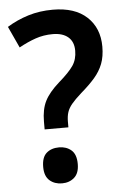

<svg xmlns="http://www.w3.org/2000/svg" viewBox="-53 -763 526 813"><g transform="rotate(-5 210.0 -356.0)"><path d="M124 -255Q124 -307 141.5 -342Q159 -377 202 -415Q246 -453 264 -479.5Q282 -506 282 -543Q282 -581 258.5 -601Q235 -621 193 -621Q154 -621 119.5 -609Q85 -597 49 -577L7 -668Q49 -694 97.5 -709Q146 -724 202 -724Q296 -724 347 -676.5Q398 -629 398 -550Q398 -508 386 -477Q374 -446 350.5 -419Q327 -392 292 -362Q264 -337 250 -320Q236 -303 230.5 -286Q225 -269 225 -246V-222H124ZM104 -64Q104 -105 124.5 -123Q145 -141 178 -141Q209 -141 230 -123Q251 -105 251 -64Q251 -25 230 -6.5Q209 12 178 12Q146 12 125 -6.5Q104 -25 104 -64Z"/></g></svg>

Font: Noto Sans Arabic UI SmCn SmBd
Style: Regular
Weight: 600
Width: 4
Designer: Monotype Design Team, Nadine Chahine and Nizar Qandah
Foundry: Monotype Imaging Inc.
Version: Version 2.010; ttfautohint (v1.8.4.7-5d5b)